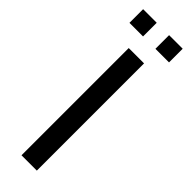

<svg xmlns="http://www.w3.org/2000/svg" viewBox="-290 -867 873 873"><g transform="rotate(45 147.0 -430.5)"><path d="M19 -772.9V-860.8H106.4V-772.9ZM186 -772.9V-860.8H273.4V-772.9ZM97.7 0V-689.5H196.3V0Z"/></g></svg>

Font: HK Grotesk Medium
Style: Regular
Weight: 500
Designer: Alfredo Marco Pradil and Stefan Peev
Foundry: Hanken Design Co.
Version: Version 1.045;PS 001.045;hotconv 1.0.88;makeotf.lib2.5.64775